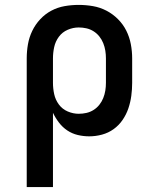

<svg xmlns="http://www.w3.org/2000/svg" viewBox="-20 -548 640 783"><path d="M89 215V-310Q89 -339 94 -367.5Q99 -396 111.5 -422Q124 -448 144 -469.5Q164 -491 189.5 -504.5Q215 -518 243.5 -523Q272 -528 301 -528Q330 -528 359 -523Q388 -518 414 -504.5Q440 -491 461 -470Q482 -449 495 -423Q508 -397 513.5 -368Q519 -339 519 -310V-210Q519 -184 515.5 -157.5Q512 -131 503.5 -106Q495 -81 480 -59Q465 -37 443.5 -21.5Q422 -6 396 1Q370 8 344 8Q320 8 297 2.5Q274 -3 254.5 -16Q235 -29 220.5 -48Q206 -67 196 -88V215ZM301 -84Q317 -84 332.5 -87.5Q348 -91 361.5 -99.5Q375 -108 385 -120.5Q395 -133 401 -148Q407 -163 409.5 -178.5Q412 -194 412 -210V-310Q412 -326 409.5 -341.5Q407 -357 401 -372Q395 -387 385 -399.5Q375 -412 361.5 -420.5Q348 -429 332.5 -432.5Q317 -436 301 -436Q278 -436 256 -426.5Q234 -417 220 -398Q206 -379 201 -356Q196 -333 196 -310V-210Q196 -187 201 -164Q206 -141 220 -122Q234 -103 256 -93.5Q278 -84 301 -84Z"/></svg>

Font: Iosevka Etoile Semibold
Style: Regular
Weight: 600
Designer: Belleve Invis
Foundry: Belleve Invis
Version: Version 22.1.2; ttfautohint (v1.8.4)